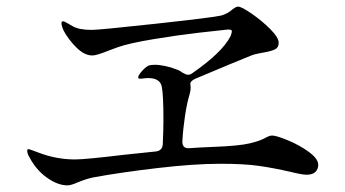

<svg xmlns="http://www.w3.org/2000/svg" viewBox="-20 -653 1040 578"><path d="M938 -157Q938 -144 929.5 -135.5Q921 -127 903 -127Q889 -127 853 -136Q805 -147 760.5 -153.5Q716 -160 643 -160Q564 -160 453.5 -147Q343 -134 261 -119Q241 -115 214 -104Q194 -95 183 -95Q154 -95 121.5 -118Q89 -141 69 -179Q62 -190 62 -199Q62 -204 65 -204Q68 -204 77.5 -200.5Q87 -197 95 -194Q149 -173 206 -173Q237 -173 353 -187L449 -197Q468 -199 470 -218Q472 -262 472 -292Q472 -369 467 -392Q462 -418 426 -418Q420 -418 413.5 -417Q407 -416 403 -416Q396 -416 396 -420Q396 -426 406 -437.5Q416 -449 426 -455Q433 -458 446 -458Q460 -458 478.5 -454Q497 -450 511 -444Q521 -441 528 -435Q540 -428 546 -428Q553 -428 558 -432Q649 -495 674 -544Q678 -554 678 -559Q678 -562 675 -563Q672 -564 665 -564Q643 -562 578.5 -554.5Q514 -547 441.5 -535Q369 -523 335 -511L308 -501Q271 -486 258 -486Q234 -486 210 -510Q186 -534 172 -560Q165 -575 165 -584Q165 -586 166.5 -587.5Q168 -589 170 -589Q173 -589 181.5 -584Q190 -579 199 -574Q218 -563 256 -563Q279 -563 448.5 -581.5Q618 -600 645 -606Q664 -611 679 -624Q690 -633 697 -633Q707 -633 737.5 -612Q768 -591 793.5 -565.5Q819 -540 819 -524Q819 -510 808 -504.5Q797 -499 774 -495Q769 -494 756 -491.5Q743 -489 734 -485Q689 -467 568 -416Q553 -409 553 -401L554 -389Q554 -381 551 -370Q543 -344 537 -304.5Q531 -265 529 -228V-226Q529 -205 551 -207Q577 -209 627 -211Q701 -214 732 -221.5Q763 -229 777 -237Q791 -245 799 -245Q812 -245 847 -230.5Q882 -216 910 -195.5Q938 -175 938 -157Z"/></svg>

Font: Shippori Mincho B1 Medium
Style: Regular
Weight: 500
Designer: FONTDASU
Foundry: FONTDASU / Google Inc. / but / Adobe
Version: Version 3.110; ttfautohint (v1.8.3)